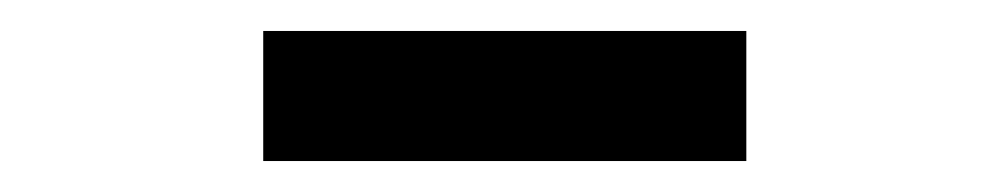

<svg xmlns="http://www.w3.org/2000/svg" viewBox="-20 -322 636 124"><path d="M150 -218V-302H462V-218Z"/></svg>

Font: Rilu
Style: Bold
Weight: 500
Designer: Alí Sinisterra
Foundry: Alí Sinisterra
Version: ""